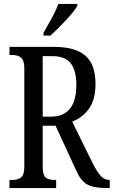

<svg xmlns="http://www.w3.org/2000/svg" viewBox="-20 -951 575 971"><path d="M28 -41H42Q72 -41 87.5 -54.5Q103 -68 103 -108V-605Q103 -645 87 -659Q71 -673 42 -673H28V-714H252Q362 -714 412.5 -669Q463 -624 463 -526Q463 -448 430.5 -402Q398 -356 345 -336L451 -121Q472 -80 490.5 -60.5Q509 -41 532 -41H535V0H520Q455 0 421.5 -18Q388 -36 365 -90L261 -315H196V-108Q196 -67 210 -54Q224 -41 255 -41H264V0H28ZM237 -361Q366 -361 366 -522Q366 -595 337.5 -631Q309 -667 246 -667H196V-361ZM200 -784 219 -819Q261 -890 275 -931H371V-921Q357 -896 315.5 -851Q274 -806 235 -771H200Z"/></svg>

Font: Noto Serif Cond
Style: Regular
Weight: 400
Width: 3
Designer: Monotype Design Team
Foundry: Monotype Imaging Inc.
Version: Version 1.001